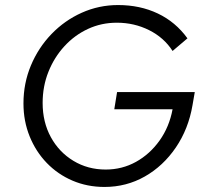

<svg xmlns="http://www.w3.org/2000/svg" viewBox="-20 -731 825 761"><path d="M394 10Q326 10 267.5 -15Q209 -40 165.5 -85Q122 -130 97.5 -190.5Q73 -251 73 -321Q73 -401 102.5 -471.5Q132 -542 184 -596Q236 -650 304 -680.5Q372 -711 448 -711Q535 -711 605.5 -677.5Q676 -644 723 -579L664 -529Q630 -582 571 -611.5Q512 -641 443 -641Q382 -641 329 -616.5Q276 -592 235.5 -548Q195 -504 172 -446.5Q149 -389 149 -323Q149 -247 181.5 -187.5Q214 -128 271 -93.5Q328 -59 399 -59Q464 -59 519 -89.5Q574 -120 612.5 -174Q651 -228 664 -298H433L444 -366H752L743 -314Q727 -220 677 -146.5Q627 -73 554 -31.5Q481 10 394 10Z"/></svg>

Font: Red Hat Text
Style: Italic
Weight: 300
Italic angle: -12°
Designer: Pentagram, MCKL
Foundry: Pentagram, MCKL
Version: Version 1.023